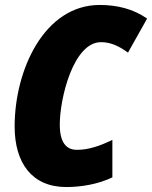

<svg xmlns="http://www.w3.org/2000/svg" viewBox="-20 -744 613 774"><path d="M247 10C309 10 377 -2 433 -29V-180C383 -156 338 -140 290 -140C246 -140 221 -171 221 -242C221 -348 276 -574 387 -574C423 -574 456 -561 496 -532L573 -669C518 -708 452 -724 382 -724C159 -724 39 -463 39 -234C39 -87 109 10 247 10Z"/></svg>

Font: Noto Sans Condensed Black
Style: Italic
Weight: 900
Width: 3
Italic angle: -12°
Designer: Monotype Design Team
Foundry: Monotype Imaging Inc.
Version: Version 2.013